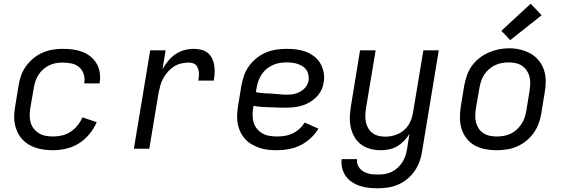

<svg xmlns="http://www.w3.org/2000/svg" viewBox="-20 -801 3040 1034"><path d="M266 8Q242 8 218.5 5Q195 2 173 -5Q151 -12 131.5 -24.5Q112 -37 97.5 -53.5Q83 -70 73.5 -91Q64 -112 59.5 -135Q55 -158 56.5 -182Q58 -206 62 -230L80 -340Q84 -367 93.5 -394Q103 -421 120 -444.5Q137 -468 160 -487Q183 -506 209.5 -517.5Q236 -529 263.5 -533.5Q291 -538 318 -538Q346 -538 372.5 -534.5Q399 -531 423 -522Q447 -513 467 -497Q487 -481 500 -459Q513 -437 517 -411Q521 -385 517 -358Q517 -356 516.5 -355Q516 -354 516 -352H433Q433 -353 433.5 -354Q434 -355 434 -355Q438 -379 430.5 -402Q423 -425 406 -439.5Q389 -454 366 -459Q343 -464 318 -464Q300 -464 281.5 -461Q263 -458 245.5 -449.5Q228 -441 213 -428Q198 -415 187.5 -398.5Q177 -382 171 -364Q165 -346 162 -328L143 -218Q140 -198 140 -178Q140 -158 145.5 -139.5Q151 -121 163 -106.5Q175 -92 191 -82.5Q207 -73 226.5 -69.5Q246 -66 266 -66Q290 -66 314 -71.5Q338 -77 359.5 -91Q381 -105 397.5 -125.5Q414 -146 424 -169L501 -143Q486 -109 461.5 -79Q437 -49 405 -29Q373 -9 337 -0.5Q301 8 266 8Z M701 0 789 -530H872L855 -428Q868 -452 885.5 -473Q903 -494 925 -509Q947 -524 972.5 -531Q998 -538 1024 -538Q1044 -538 1064 -533Q1084 -528 1099 -516Q1114 -504 1122.5 -486Q1131 -468 1134 -448.5Q1137 -429 1136 -408Q1135 -387 1131 -367H1048Q1050 -378 1051 -389Q1052 -400 1051 -410.5Q1050 -421 1046.5 -431.5Q1043 -442 1036.5 -449.5Q1030 -457 1019.5 -460.5Q1009 -464 998 -464Q978 -464 957 -459.5Q936 -455 918 -443.5Q900 -432 885 -415.5Q870 -399 859.5 -380Q849 -361 843.5 -341Q838 -321 834 -301L784 0Z M1473 8Q1449 8 1424.5 5.5Q1400 3 1378 -4.5Q1356 -12 1336 -23.5Q1316 -35 1300.5 -52Q1285 -69 1275 -89.5Q1265 -110 1260.5 -133.5Q1256 -157 1257 -181Q1258 -205 1262 -230L1280 -340Q1285 -368 1294.5 -395Q1304 -422 1321.5 -446Q1339 -470 1363 -489Q1387 -508 1414 -519Q1441 -530 1469 -534Q1497 -538 1525 -538Q1552 -538 1578.5 -534.5Q1605 -531 1629 -521.5Q1653 -512 1673 -496.5Q1693 -481 1705.5 -459Q1718 -437 1723 -410.5Q1728 -384 1723 -357Q1720 -335 1709.5 -314Q1699 -293 1682 -276.5Q1665 -260 1644.5 -248.5Q1624 -237 1602 -231Q1580 -225 1558 -223Q1536 -221 1514 -221Q1493 -221 1471.5 -222Q1450 -223 1429 -223.5Q1408 -224 1387 -225.5Q1366 -227 1346 -231L1343 -218Q1340 -197 1340.5 -176.5Q1341 -156 1347 -138Q1353 -120 1366 -105Q1379 -90 1396 -81Q1413 -72 1433 -69Q1453 -66 1473 -66Q1494 -66 1515 -69.5Q1536 -73 1556 -82.5Q1576 -92 1592.5 -107Q1609 -122 1621 -141L1695 -108Q1678 -80 1652.5 -56.5Q1627 -33 1597.5 -18.5Q1568 -4 1536 2Q1504 8 1473 8ZM1526 -291Q1538 -291 1550.5 -292.5Q1563 -294 1575 -298Q1587 -302 1598.5 -308.5Q1610 -315 1619 -324Q1628 -333 1634 -344.5Q1640 -356 1642 -368Q1644 -383 1641 -398Q1638 -413 1630 -424.5Q1622 -436 1609.5 -444Q1597 -452 1583.5 -456.5Q1570 -461 1555 -463Q1540 -465 1525 -465Q1506 -465 1487 -462Q1468 -459 1450 -451Q1432 -443 1416 -430Q1400 -417 1389 -400Q1378 -383 1371.5 -365Q1365 -347 1362 -328L1358 -305Q1378 -300 1399 -299Q1420 -298 1441.5 -297Q1463 -296 1484 -293.5Q1505 -291 1526 -291Z M2017 213Q1992 213 1967 210.5Q1942 208 1919 200.5Q1896 193 1876 180Q1856 167 1842.5 148Q1829 129 1823 105Q1817 81 1820 56H1903Q1901 70 1905 83Q1909 96 1917.5 106Q1926 116 1937.5 122.5Q1949 129 1962 133Q1975 137 1989 138Q2003 139 2017 139Q2035 139 2053.5 136Q2072 133 2089.5 124.5Q2107 116 2121.5 102.5Q2136 89 2146.5 73Q2157 57 2163 39Q2169 21 2172 3L2185 -80Q2173 -60 2156 -42.5Q2139 -25 2118.5 -13Q2098 -1 2075 3.5Q2052 8 2030 8Q2001 8 1973.5 0.5Q1946 -7 1924 -23.5Q1902 -40 1888.5 -64Q1875 -88 1869 -115Q1863 -142 1864 -171.5Q1865 -201 1870 -230L1919 -530H2003L1951 -218Q1948 -199 1947.5 -180Q1947 -161 1950.5 -143.5Q1954 -126 1963 -110.5Q1972 -95 1986 -84.5Q2000 -74 2018 -69.5Q2036 -65 2055 -65Q2072 -65 2089.5 -68.5Q2107 -72 2123.5 -79.5Q2140 -87 2154.5 -99Q2169 -111 2179 -126.5Q2189 -142 2195 -159Q2201 -176 2204 -193L2260 -530H2343L2253 15Q2249 42 2239.5 68.5Q2230 95 2213.5 119Q2197 143 2174.5 162Q2152 181 2125.5 192.5Q2099 204 2071.5 208.5Q2044 213 2017 213Z M2653 8Q2622 8 2591.5 2Q2561 -4 2535.5 -18.5Q2510 -33 2492 -56.5Q2474 -80 2465.5 -108Q2457 -136 2457 -167.5Q2457 -199 2462 -230L2480 -340Q2485 -367 2494.5 -394.5Q2504 -422 2521 -446Q2538 -470 2562 -488.5Q2586 -507 2612.5 -518.5Q2639 -530 2667 -535.5Q2695 -541 2723 -541Q2754 -541 2784 -533.5Q2814 -526 2839 -511.5Q2864 -497 2882.5 -474Q2901 -451 2910 -422.5Q2919 -394 2919 -362.5Q2919 -331 2913 -300L2895 -190Q2891 -163 2881 -136Q2871 -109 2854 -85Q2837 -61 2813.5 -42Q2790 -23 2763 -11.5Q2736 0 2708 4Q2680 8 2653 8ZM2654 -66Q2673 -66 2691.5 -69Q2710 -72 2728 -80Q2746 -88 2761 -101.5Q2776 -115 2787 -131Q2798 -147 2804.5 -165.5Q2811 -184 2814 -202L2832 -312Q2835 -332 2835.5 -351Q2836 -370 2831.5 -388Q2827 -406 2816.5 -421.5Q2806 -437 2791 -447Q2776 -457 2757 -461Q2738 -465 2719 -465Q2700 -465 2681.5 -461.5Q2663 -458 2645.5 -449.5Q2628 -441 2613 -428Q2598 -415 2587.5 -398.5Q2577 -382 2571 -364Q2565 -346 2562 -328L2543 -218Q2540 -199 2539.5 -179.5Q2539 -160 2543.5 -142Q2548 -124 2558 -109Q2568 -94 2583 -84Q2598 -74 2616.5 -70Q2635 -66 2654 -66ZM2728 -585 2680 -635 2838 -781 2897 -719Z"/></svg>

Font: Iosevka Curly Extended
Style: Italic
Weight: 400
Width: 7
Italic angle: -9°
Monospace: yes
Designer: Belleve Invis
Foundry: Belleve Invis
Version: Version 11.1.0; ttfautohint (v1.8.3)